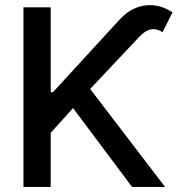

<svg xmlns="http://www.w3.org/2000/svg" viewBox="-20 -736 701 756"><path d="M72.3 -707H179.7V-373H188.5L452.1 -660.2Q478 -688 508.1 -701.9Q538.1 -715.8 570.3 -715.8Q615.7 -715.8 659.2 -687.5L620.1 -609.4Q601.1 -621.1 584 -621.1Q569.3 -621.1 554.9 -612.8Q540.5 -604.5 524.4 -586.9L335 -385.7L629.9 0H500L267.6 -310.5L179.7 -212.9V0H72.3Z"/></svg>

Font: Pretendard Std Medium
Style: Regular
Weight: 500
Designer: Base glyphs from Inter by Rasmus Andersson; Hangeul glyphs from Noto Sans CJK(Source Han Sans) by Jang Soo-young and Kan
Foundry: Kil Hyung-jin
Version: Version 1.309